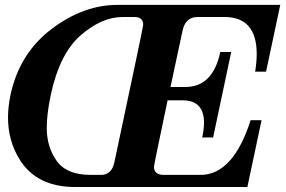

<svg xmlns="http://www.w3.org/2000/svg" viewBox="-20 -752 1151 772"><path d="M386.2 -48.8Q429.2 -48.8 439.9 -99.6Q555.7 -643.6 555.7 -651.9Q555.7 -683.6 521.5 -683.6H472.7Q389.2 -683.6 304.4 -610.1Q219.7 -536.6 184.1 -370.1Q168 -293.9 168 -237.3Q168 -161.1 208 -105Q248 -48.8 344.2 -48.8ZM974.6 0H283.2Q127.4 0 59.1 -110.4Q12.2 -186 12.2 -279.3Q12.2 -322.3 22 -369.1Q57.6 -536.6 186.3 -634.5Q314.9 -732.4 453.1 -732.4H1106.9L1049.8 -463.9H1005.9Q1012.2 -502.9 1012.2 -534.7Q1012.2 -683.6 882.8 -683.6H774.4Q725.6 -683.6 713.9 -628.4L665.5 -402.3H725.6Q835.9 -402.3 865.7 -543H909.7L836.9 -199.2H793Q800.3 -232.4 800.3 -258.3Q800.3 -348.6 714.4 -348.6H653.8Q599.1 -88.4 599.1 -81.5Q599.1 -48.8 638.7 -48.8H786.6Q917 -48.8 987.8 -268.6H1031.7Z"/></svg>

Font: Munson
Style: Bold Italic
Weight: 700
Italic angle: -12°
Designer: Paul James MIller
Foundry: High-Logic / Made with FontCreator
Version: Version 2.10;May 5, 2019;FontCreator 11.5.0.2430 64-bit